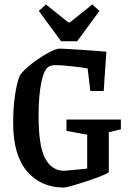

<svg xmlns="http://www.w3.org/2000/svg" viewBox="-20 -831 584 861"><path d="M39 -279Q39 -346 47 -402Q55 -458 69 -493Q86 -517 122 -545Q158 -573 194.5 -593Q231 -613 247 -613Q280 -612 347.5 -607.5Q415 -603 457 -599L445 -423H385L373 -524Q348 -529 299.5 -534Q251 -539 231 -539Q212 -539 200 -533Q178 -522 165.5 -462.5Q153 -403 153 -311Q153 -174 183 -119.5Q213 -65 268 -65L371 -75V-227L278 -244V-295H522V-251L468 -238V-58Q447 -44 364.5 -17Q282 10 266 10Q163 10 101 -63Q39 -136 39 -279ZM154 -782 186 -811 286 -731H294L394 -811L426 -782L326 -646H254Z"/></svg>

Font: Grenze Medium
Style: Regular
Weight: 500
Designer: Renata Polastri
Foundry: Omnibus-Type
Version: Version 1.002; ttfautohint (v1.8)